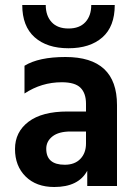

<svg xmlns="http://www.w3.org/2000/svg" viewBox="-20 -744 547 768"><path d="M439 -724Q439 -638 389.5 -594.5Q340 -551 254 -551Q168 -551 118.5 -595Q69 -639 69 -724H163Q163 -681 186.5 -655.5Q210 -630 254 -630Q298 -630 321.5 -655.5Q345 -681 345 -724ZM197 4Q125 4 82.5 -38Q40 -80 40 -148Q40 -216 94 -257Q148 -298 250 -298H324V-329Q324 -371 302 -393Q280 -415 227 -415Q146 -415 78 -370V-481Q135 -516 242 -516Q448 -516 448 -324V0H329V-61Q294 4 197 4ZM239 -85Q279 -85 301.5 -108.5Q324 -132 324 -170V-218H262Q215 -218 190 -198.5Q165 -179 165 -149Q165 -85 239 -85Z"/></svg>

Font: Hind Kochi SemiBold
Style: Regular
Weight: 600
Designer: Dhruvi Tolia
Foundry: Indian Type Foundry
Version: Version 0.702;PS 1.0;hotconv 1.0.81;makeotf.lib2.5.63406